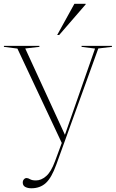

<svg xmlns="http://www.w3.org/2000/svg" viewBox="-26 -752 606 1004"><path d="M138 232.5Q119 232.5 106 225.5Q93 218.5 93 202.5Q93 192.5 99 185.8Q105 179 113 179Q121 179 131.2 185.2Q141.5 191.5 162 191.5Q189.5 191.5 215.2 169.2Q241 147 261.5 91.5L297 -4.5L65 -498L-5.5 -507V-512H180V-507L106 -498.5L313.5 -47L471 -498L400.5 -507V-512H559.5V-507L488 -498.5L268.5 108.5Q243.5 178 213.5 205.2Q183.5 232.5 138 232.5ZM273 -569 363 -732H422V-729L283.5 -569Z"/></svg>

Font: Newsreader 72pt ExtraLight
Style: Regular
Weight: 275
Designer: Hugues Gentile
Foundry: Production Type
Version: Version 1.003; ttfautohint (v1.8.3)